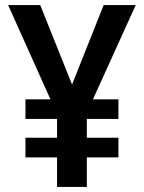

<svg xmlns="http://www.w3.org/2000/svg" viewBox="-20 -734 567 754"><path d="M263 -402 387 -714H513L345 -344H445V-267H321V-193H445V-116H321V0H204V-116H80V-193H204V-267H80V-344H178L12 -714H138Z"/></svg>

Font: Noto Sans Gurmukhi UI SemiCondensed SemiBold
Style: Regular
Weight: 600
Width: 4
Designer: Jelle Bosma - Monotype Design Team
Foundry: Monotype Imaging Inc.
Version: Version 2.004; ttfautohint (v1.8.4.7-5d5b)